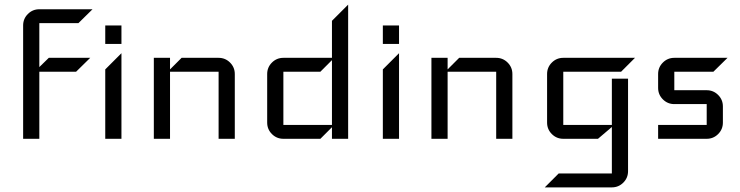

<svg xmlns="http://www.w3.org/2000/svg" viewBox="-20 -600 3200 830"><path d="M380 -560 319 -500H150V-310L191 -350H370L309 -290H150V0H80V-490Q80 -519 100.5 -539.5Q121 -560 150 -560Z M505 -410H435V-490H505ZM505 0H435V-300L505 -370Z M995 0H925V-290H715V0H645V-350H715V-300L765 -350H925Q954 -350 974.5 -329.5Q995 -309 995 -280Z M1485 0H1415V-50L1365 0H1205Q1176 0 1155.5 -20.5Q1135 -41 1135 -70V-280Q1135 -309 1155.5 -329.5Q1176 -350 1205 -350H1415V-510L1485 -580ZM1415 -60V-340L1365 -290H1205V-60Z M1705 -410H1635V-490H1705ZM1705 0H1635V-300L1705 -370Z M2195 0H2125V-290H1915V0H1845V-350H1915V-300L1965 -350H2125Q2154 -350 2174.5 -329.5Q2195 -309 2195 -280Z M2725 -350 2665 -290H2415V-60H2625V-260H2695V140Q2695 169 2674.5 189.5Q2654 210 2625 210H2335L2395 150H2625V-51L2565 0H2415Q2386 0 2365.5 -20.5Q2345 -41 2345 -70V-280Q2345 -309 2365.5 -329.5Q2386 -350 2415 -350Z M3125 -350 3064 -290H2895V-210H3035Q3064 -210 3084.5 -189.5Q3105 -169 3105 -140V-70Q3105 -41 3084.5 -20.5Q3064 0 3035 0H2825V-60H3035V-150H2895Q2866 -150 2845.5 -170.5Q2825 -191 2825 -220V-280Q2825 -309 2845.5 -329.5Q2866 -350 2895 -350Z"/></svg>

Font: Iceland
Style: Regular
Weight: 400
Designer: Cyreal (www.cyreal.org)
Foundry: Cyreal (www.cyreal.org)
Version: Version 1.001